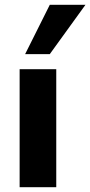

<svg xmlns="http://www.w3.org/2000/svg" viewBox="-20 -782 377 802"><path d="M62 0V-493H215V0ZM85 -556 188 -762H337L188 -556Z"/></svg>

Font: Nunito Sans 11pt ExtraBold
Style: Regular
Weight: 800
Version: Version 3.101;gftools[0.9.27]